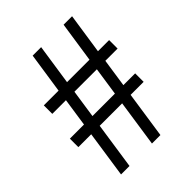

<svg xmlns="http://www.w3.org/2000/svg" viewBox="-191 -762 865 865"><g transform="rotate(-45 241.5 -330.0)"><path d="M71 0 104 -223H22V-277H112L132 -412H45V-466H139L168 -660H222L193 -466H336L365 -660H419L390 -466H461V-412H383L363 -277H438V-223H355L322 0H268L301 -223H158L125 0ZM166 -277H309L329 -412H186Z"/></g></svg>

Font: Bricolage Grotesque 12pt Condensed ExtraLight
Style: Regular
Weight: 200
Width: 3
Designer: Mathieu Triay
Foundry: Atelier Triay
Version: Version 1.001; ttfautohint (v1.8.4.7-5d5b);gftools[0.9.33.de